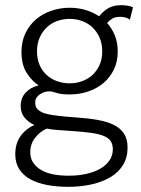

<svg xmlns="http://www.w3.org/2000/svg" viewBox="-20 -511 546 742"><path d="M39 85Q39 44 59 15.5Q79 -13 113 -28Q89 -39 74.5 -57Q60 -75 60 -101Q60 -132 78.5 -152.5Q97 -173 129 -181Q103 -198 83 -229.5Q63 -261 63 -310Q63 -351 78.5 -383Q94 -415 119.5 -436.5Q145 -458 178.5 -469.5Q212 -481 249 -481Q313 -481 363 -448Q378 -467 398 -479Q418 -491 448 -491Q475 -491 494 -483L482 -435Q468 -446 444 -446Q424 -446 412 -438Q400 -430 394 -422Q413 -401 424 -373.5Q435 -346 435 -312Q435 -272 419.5 -241Q404 -210 378.5 -189Q353 -168 319.5 -157Q286 -146 249 -146Q216 -146 198.5 -152Q181 -158 170 -158Q151 -158 133.5 -146Q116 -134 116 -115Q116 -107 118 -100.5Q120 -94 126 -88Q132 -82 141 -77.5Q150 -73 166.5 -69.5Q183 -66 209 -63Q235 -60 276 -57Q321 -54 357.5 -47.5Q394 -41 419.5 -28.5Q445 -16 459 5Q473 26 473 59Q473 98 455.5 126.5Q438 155 407 173.5Q376 192 334 201.5Q292 211 244 211Q200 211 162.5 204Q125 197 97.5 182Q70 167 54.5 143Q39 119 39 85ZM123 -312Q123 -283 133 -260Q143 -237 160 -221.5Q177 -206 200 -197.5Q223 -189 249 -189Q275 -189 298 -197.5Q321 -206 338 -222Q355 -238 365 -260.5Q375 -283 375 -312Q375 -342 365 -365Q355 -388 338 -404.5Q321 -421 298 -429.5Q275 -438 249 -438Q223 -438 200 -429.5Q177 -421 160 -404.5Q143 -388 133 -365Q123 -342 123 -312ZM254 -5Q227 -7 204 -8.5Q181 -10 161 -14Q135 -3 116 21Q97 45 97 77Q97 101 108.5 118Q120 135 140 146.5Q160 158 187 163Q214 168 246 168Q282 168 313.5 161Q345 154 367.5 141Q390 128 403 109Q416 90 416 66Q416 48 408.5 35.5Q401 23 382.5 15Q364 7 332.5 2.5Q301 -2 254 -5Z"/></svg>

Font: Post Grotesk Light
Style: Light
Weight: 300
Version: Version 1.0